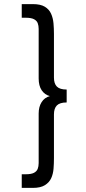

<svg xmlns="http://www.w3.org/2000/svg" viewBox="-20 -708 417 936"><path d="M140 208H86V141.5H106Q132 141.5 145.5 134.5Q159 127.5 163.8 115.2Q168.5 103 168.5 87V-154.5Q168.5 -187.5 182.8 -210Q197 -232.5 223 -239.5Q198 -246 183.2 -268Q168.5 -290 168.5 -325.5V-567Q168.5 -582.5 164 -594.8Q159.5 -607 146 -614.2Q132.5 -621.5 106 -621.5H86V-688H140Q177.5 -688 198.5 -675.2Q219.5 -662.5 229 -641.2Q238.5 -620 240.8 -594.2Q243 -568.5 243 -543V-329.5Q243 -300.5 257.2 -286Q271.5 -271.5 305 -271.5V-208.5Q271.5 -208.5 257.2 -194Q243 -179.5 243 -150.5V63Q243 89.5 241 114.5Q239 139.5 229.8 160.2Q220.5 181 199.2 194.5Q178 208 140 208Z"/></svg>

Font: Lucymar Sans
Style: Regular
Weight: 400
Foundry: The League of Moveable Type (original font) / Main changes by Cristiano Sobral with portions from Mirco Monsees
Version: Version 2.001;August 30, 2020;FontCreator 13.0.0.2681 64-bit